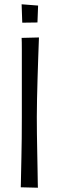

<svg xmlns="http://www.w3.org/2000/svg" viewBox="-20 -876 279 897"><path d="M81 -699 162 -701Q162 -701 161 -674Q160 -647 158.5 -604Q157 -561 155.5 -510.5Q154 -460 153 -412.5Q152 -365 152 -330Q152 -295 152.5 -251Q153 -207 154 -163Q155 -119 155.5 -81.5Q156 -44 156.5 -21.5Q157 1 157 1L77 -1Q77 -1 77.5 -18.5Q78 -36 78.5 -67Q79 -98 80 -139Q81 -180 81.5 -228.5Q82 -277 82 -328Q82 -388 82 -447Q82 -506 82 -557.5Q82 -609 82 -646Q82 -683 81 -699ZM84 -770 81 -856 158 -850 155 -771Z"/></svg>

Font: Truculenta
Style: Regular
Weight: 400
Designer: Ivan Castro, Eva Sanz & Omnibus-Type Team
Foundry: Omnibus-Type
Version: Version 1.002